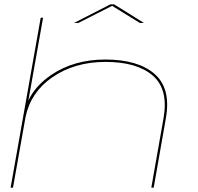

<svg xmlns="http://www.w3.org/2000/svg" viewBox="-20 -867 917 887"><path d="M29 0 168 -785H179L111 -402Q142 -470 217 -521Q322 -592 466.5 -592Q617.5 -592 694 -525.5Q770.5 -459 746.5 -322L690 0H679L735.5 -321Q759 -454.5 685.8 -517.8Q612.5 -581 467.5 -581Q324.5 -581 221 -509.5Q122 -441 98 -326.5L40 0ZM322 -761 490 -847H507L645 -761H626L498 -840L342 -761Z"/></svg>

Font: Anybody UltraExpanded Thin
Style: Italic
Weight: 100
Width: 9
Italic angle: -10°
Designer: Tyler Finck
Foundry: Etcetera Type Company
Version: Version 1.010; ttfautohint (v1.8.3) -l 8 -r 50 -G 200 -x 14 